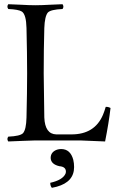

<svg xmlns="http://www.w3.org/2000/svg" viewBox="-20 -670 552 916"><path d="M271.5 41Q315.9 41 329.6 92.3Q333.5 108.9 333.5 127Q333.5 197.8 251 220.7Q239.3 224.1 227.5 226.1Q219.7 217.3 219.7 202.1Q278.8 189 292.5 158.7Q294.4 153.3 294.4 148.9Q294.4 127.4 268.6 123.5Q265.6 123 263.7 123Q223.1 113.8 221.7 84Q221.7 54.7 252.4 43.9Q261.7 41 271.5 41ZM191.4 -108.9Q194.8 -30.3 248.5 -28.8H321.3Q431.6 -28.8 471.2 -122.1Q478.5 -139.6 484.4 -160.2Q495.6 -161.1 507.3 -154.8Q499 -83.5 481.4 4.9Q481 4.9 362.3 0H149.4Q134.3 0 90.8 2Q43.5 4.4 19.5 4.9Q11.2 -6.8 19.5 -18.1Q76.2 -20.5 89.8 -34.7Q105 -52.2 106.4 -108.9Q109.4 -234.4 109.4 -320.8Q109.4 -412.1 106.4 -536.1Q105 -600.6 84.5 -614.7Q68.8 -625 19.5 -627Q11.2 -638.7 19.5 -649.9Q42 -649.4 77.6 -647.5Q121.1 -645 148.4 -645Q176.8 -645 221.2 -647.5Q257.3 -649.4 278.3 -649.9Q286.6 -638.2 278.3 -627Q222.2 -624.5 208.5 -610.4Q193.4 -592.8 191.4 -536.1Q188.5 -434.6 188.5 -319.8Q188.5 -296.9 191.4 -108.9Z"/></svg>

Font: Linux Libertine Display O
Style: Regular
Weight: 400
Designer: Philipp H. Poll
Foundry: Philipp H. Poll
Version: Version 5.0.9